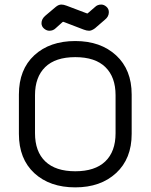

<svg xmlns="http://www.w3.org/2000/svg" viewBox="-20 -809 657 838"><path d="M261.7 -711.9 345.7 -679.7C354.2 -676.4 362 -674.8 369.1 -674.8C376.3 -674.8 384.8 -678.4 394.5 -685.5L437.5 -722.7C449.2 -731.8 455.1 -742.8 455.1 -755.9C455.1 -765.6 451.5 -773.6 444.3 -779.8C437.2 -786 429.7 -789.1 421.9 -789.1C410.8 -789.1 401.7 -785.5 394.5 -778.3L365.2 -752.9C363.3 -751 362 -750 361.3 -750C360 -750 358.1 -750.7 355.5 -752L270.5 -784.2C262 -787.4 254.6 -789.1 248 -789.1C239.6 -789.1 231.1 -785.5 222.7 -778.3L178.7 -741.2C167 -731.4 161.1 -720.4 161.1 -708C161.1 -698.2 164.9 -690.3 172.4 -684.1C179.9 -677.9 187.5 -674.8 195.3 -674.8C206.4 -674.8 215.5 -678.4 222.7 -685.5L251 -710.9C252.9 -712.9 254.6 -713.9 255.9 -713.9C257.2 -713.9 259.1 -713.2 261.7 -711.9ZM308.6 8.8C382.2 8.8 441.6 -12 486.8 -53.7C532.1 -95.4 554.7 -152.3 554.7 -224.6V-396.5C554.7 -468.7 532.1 -525.7 486.8 -567.4C441.6 -609 382.2 -629.9 308.6 -629.9C234.4 -629.9 174.8 -609.2 129.9 -567.9C85 -526.5 62.5 -469.4 62.5 -396.5V-224.6C62.5 -151.7 85 -94.6 129.9 -53.2C174.8 -11.9 234.4 8.8 308.6 8.8ZM308.6 -559.6C366.5 -559.6 410.3 -545.1 439.9 -516.1C469.6 -487.1 484.4 -446.3 484.4 -393.6V-227.5C484.4 -174.2 469.4 -133.1 439.5 -104.5C409.5 -75.8 365.9 -61.5 308.6 -61.5C251.3 -61.5 207.7 -75.8 177.7 -104.5C147.8 -133.1 132.8 -174.2 132.8 -227.5V-393.6C132.8 -446.3 147.6 -487.1 177.2 -516.1C206.9 -545.1 250.7 -559.6 308.6 -559.6Z"/></svg>

Font: Jura
Style: DemiBold
Weight: 600
Version: Version 2.5.1